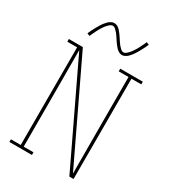

<svg xmlns="http://www.w3.org/2000/svg" viewBox="-227 -1074 1055 1187"><g transform="rotate(30 300.0 -480.5)"><path d="M197 0H36V-19H106V-716H36V-735H136L474 -27Q474 -131 473.5 -234.5Q473 -338 473 -441V-716H403V-735H564V-716H494V0H464L126 -708Q126 -604 126.5 -500.5Q127 -397 127 -294V-19H197ZM369 -813Q356 -813 345.5 -819.5Q335 -826 326.5 -835Q318 -844 311 -853.5Q304 -863 297 -873.5Q290 -884 283 -895Q276 -906 268.5 -915Q261 -924 251 -933Q241 -942 231 -942Q226 -942 223.5 -941Q221 -940 217.5 -938Q214 -936 209.5 -932.5Q205 -929 200 -923.5Q195 -918 192.5 -915Q190 -912 187.5 -909Q185 -906 183 -902.5Q181 -899 178.5 -895.5Q176 -892 173.5 -888Q171 -884 168.5 -879.5Q166 -875 163.5 -870.5Q161 -866 158.5 -861Q156 -856 153.5 -850.5Q151 -845 148 -839.5Q145 -834 142.5 -828Q140 -822 137 -815L118 -823Q123 -835 128 -845Q133 -855 138 -864.5Q143 -874 147.5 -882Q152 -890 156.5 -897.5Q161 -905 165 -911Q169 -917 173.5 -922.5Q178 -928 185.5 -936.5Q193 -945 200.5 -950Q208 -955 215 -958Q222 -961 231 -961Q244 -961 254.5 -955Q265 -949 273.5 -939.5Q282 -930 289 -920.5Q296 -911 303 -900.5Q310 -890 317 -879Q324 -868 331.5 -859Q339 -850 349 -841Q359 -832 369 -832Q374 -832 376.5 -833Q379 -834 382.5 -836Q386 -838 390.5 -842Q395 -846 400 -851Q405 -856 407.5 -859.5Q410 -863 412.5 -866Q415 -869 417 -872Q419 -875 421.5 -879Q424 -883 426.5 -886.5Q429 -890 431.5 -894.5Q434 -899 436.5 -903.5Q439 -908 441.5 -913Q444 -918 446.5 -923.5Q449 -929 452 -934.5Q455 -940 457.5 -946Q460 -952 463 -959L482 -951Q477 -940 472 -929.5Q467 -919 462 -910Q457 -901 452.5 -892.5Q448 -884 443.5 -877Q439 -870 435 -863.5Q431 -857 426.5 -851.5Q422 -846 414.5 -837.5Q407 -829 399.5 -824Q392 -819 385 -816Q378 -813 369 -813Z"/></g></svg>

Font: Iosevka HT Thin Extended
Style: Regular
Weight: 100
Width: 7
Monospace: yes
Designer: Belleve Invis
Foundry: Belleve Invis
Version: Version 32.3.0; ttfautohint (v1.8.4)